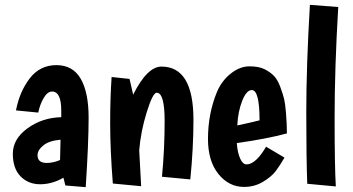

<svg xmlns="http://www.w3.org/2000/svg" viewBox="-20 -751 1457 793"><path d="M334 22 250 15 242 -17Q195 10 146 10Q97 10 65 -22.5Q33 -55 33 -116Q33 -177 93.5 -221Q154 -265 233 -267V-294Q233 -373 195 -373Q176 -373 160.5 -346.5Q145 -320 138 -286L46 -295Q61 -373 103 -427.5Q145 -482 213 -482Q281 -482 313.5 -425.5Q346 -369 346 -265Q346 -161 334 22ZM135 -110Q135 -78 173 -78Q199 -78 228 -90L230 -174Q183 -170 159 -150.5Q135 -131 135 -110Z M647 -476Q779 -476 779 -256Q779 -140 766 -10L649 -21Q660 -135 660 -251.5Q660 -368 627 -368Q611 -368 586 -287.5Q561 -207 555 -130Q557 -89 563 18L446 7Q435 -134 435 -241Q435 -348 441 -433L515 -425Q517 -417 530 -360Q588 -476 647 -476Z M998 -72Q1036 -72 1079 -145L1155 -100Q1136 -67 1118.5 -44Q1101 -21 1066 0Q1031 21 988 21Q925 21 882 -32.5Q839 -86 839 -177Q839 -281 876 -371Q896 -418 933.5 -447.5Q971 -477 1010.5 -477Q1050 -477 1074 -464.5Q1098 -452 1112.5 -436.5Q1127 -421 1138 -391Q1149 -361 1153.5 -342Q1158 -323 1161 -287Q1165 -239 1165 -200Q1085 -178 958 -160Q961 -120 972 -96Q983 -72 998 -72ZM1020 -379Q998 -379 980.5 -335Q963 -291 960 -233Q1013 -244 1052 -254Q1052 -379 1020 -379Z M1377 -722Q1362 -469 1362 -266Q1362 -63 1367 19L1249 8Q1245 -96 1245 -287.5Q1245 -479 1260 -731Z"/></svg>

Font: Boogaloo
Style: Regular
Weight: 400
Designer: John Vargas Beltran
Foundry: John Vargas Beltran
Version: Version 1.002